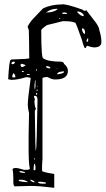

<svg xmlns="http://www.w3.org/2000/svg" viewBox="-20 -683 499 907"><path d="M272.5 -662.1 276.4 -663.1Q303.7 -661.1 369.1 -637.7Q375 -631.8 381.8 -631.8L387.7 -634.8L433.6 -575.2Q449.2 -552.7 449.2 -540Q459 -511.7 459 -484.4Q459 -459 423.8 -459Q415 -459 391.6 -466.8Q389.6 -466.8 384.8 -456.1H381.8Q377 -456.1 367.2 -494.1Q338.9 -574.2 335.9 -575.2Q322.3 -583 279.3 -583H276.4L202.1 -564.5Q174.8 -545.9 174.8 -540Q174.8 -407.2 184.6 -407.2Q207 -391.6 270.5 -391.6Q282.2 -388.7 282.2 -381.8Q300.8 -366.2 300.8 -348.6Q300.8 -307.6 241.2 -307.6H239.3Q224.6 -307.6 206.1 -318.4L200.2 -319.3Q180.7 -317.4 180.7 -313.5V-180.7V68.4L178.7 96.7V124Q178.7 129.9 236.3 138.7V204.1Q164.1 195.3 127 195.3L47.9 197.3Q43 190.4 43 181.6V161.1Q43 129.9 39.1 118.2Q39.1 110.4 55.7 110.4Q64.5 110.4 92.8 119.1H108.4Q118.2 119.1 121.1 113.3V111.3Q111.3 90.8 117.2 -148.4Q111.3 -171.9 111.3 -188.5V-190.4Q111.3 -214.8 125 -313.5Q125 -316.4 107.4 -318.4H103.5Q62.5 -305.7 33.2 -305.7L18.6 -308.6Q23.4 -399.4 30.3 -399.4Q31.2 -402.3 38.1 -402.3H43Q118.2 -404.3 118.2 -408.2Q118.2 -457 117.2 -496.1Q116.2 -535.2 116.2 -536.1V-540L110.4 -557.6Q124 -582 137.7 -595.7L183.6 -643.6Q223.6 -662.1 272.5 -662.1ZM197.3 -624Q233.4 -624 251 -638.7V-641.6H249Q220.7 -641.6 197.3 -624ZM344.7 -626Q361.3 -606.4 375 -606.4V-613.3Q363.3 -628.9 347.7 -628.9H346.7Q344.7 -628.9 344.7 -626ZM282.2 -624 273.4 -622.1V-620.1Q275.4 -617.2 280.3 -617.2H293.9L296.9 -619.1Q296.9 -624 282.2 -624ZM261.7 -597.7 258.8 -594.7V-593.8H261.7L264.6 -595.7V-597.7ZM369.1 -548.8H367.2V-546.9Q367.2 -534.2 377 -523.4H380.9L381.8 -530.3Q380.9 -548.8 369.1 -548.8ZM388.7 -487.3 391.6 -486.3H395.5L396.5 -491.2V-502.9H395.5Q388.7 -497.1 388.7 -487.3ZM34.2 -385.7V-381.8L37.1 -379.9H42Q47.9 -380.9 50.8 -388.7L47.9 -391.6H43.9Q37.1 -391.6 34.2 -385.7ZM82 -381.8 77.1 -377.9V-376Q77.1 -369.1 83 -366.2Q89.8 -366.2 100.6 -374Q100.6 -377 83 -381.8ZM202.1 -370.1H197.3V-367.2Q201.2 -360.4 211.9 -360.4H217.8V-363.3Q213.9 -370.1 202.1 -370.1ZM251 -358.4H248V-356.4H251ZM151.4 -357.4H150.4V-349.6L153.3 -347.7V-348.6V-355.5ZM85 -348.6 83 -345.7V-343.8L88.9 -342.8H91.8L92.8 -345.7Q92.8 -346.7 85 -348.6ZM250 -333 253.9 -332Q282.2 -336.9 282.2 -342.8V-345.7H276.4Q250 -342.8 250 -333ZM43.9 -337.9Q38.1 -329.1 38.1 -323.2V-319.3L40 -317.4H50.8L52.7 -319.3Q52.7 -330.1 43.9 -337.9ZM108.4 -333 106.4 -330.1V-329.1H118.2L121.1 -332V-333ZM147.5 -303.7H145.5L142.6 -276.4L144.5 -259.8H145.5L147.5 -275.4ZM159.2 -277.3H156.2V-274.4H159.2ZM157.2 -259.8H153.3V-254.9V-251L157.2 -254.9ZM155.3 -243.2 151.4 -244.1 150.4 -243.2V-241.2L151.4 -235.4H155.3ZM140.6 -225.6 144.5 -214.8 142.6 -202.1Q145.5 -170.9 150.4 -170.9L144.5 -159.2Q146.5 41 149.9 28.8Q153.3 16.6 157.2 -206.1V-210.9Q157.2 -230.5 145.5 -230.5H142.6Q140.6 -230.5 140.6 -225.6ZM145.5 65.4H141.6V68.4L144.5 71.3H145.5ZM142.6 90.8H141.6Q138.7 101.6 138.7 120.1V121.1H144.5L147.5 118.2V103.5Q146.5 90.8 142.6 90.8ZM75.2 125H72.3V127.9Q72.3 131.8 88.9 133.8L98.6 132.8V129.9Q81.1 125 75.2 125ZM72.3 166 68.4 168V169.9Q68.4 174.8 109.4 177.7H110.4V175.8Q97.7 166 77.1 166ZM123 166V168Q131.8 177.7 138.7 177.7H145.5Q133.8 166 123 166ZM174.8 175.8H160.2V177.7Q160.2 183.6 178.7 184.6H195.3L197.3 181.6Q197.3 177.7 174.8 175.8Z"/></svg>

Font: Love Ya Like A Sister
Style: Regular
Weight: 400
Designer: Kimberly Geswein
Foundry: Kimberly Geswein
Version: Version 1.002 2007